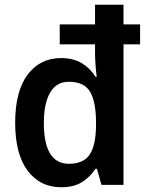

<svg xmlns="http://www.w3.org/2000/svg" viewBox="-20 -780 622 810"><path d="M238 10Q149 10 96.5 -60Q44 -130 44 -262Q44 -395 96.5 -465Q149 -535 237 -535Q289 -535 325 -513.5Q361 -492 383 -456H388Q385 -479 383 -506.5Q381 -534 381 -551V-593H232V-677H381V-760H501V-677H571V-593H501V0H408L389 -68H383Q360 -33 325.5 -11.5Q291 10 238 10ZM271 -89Q332 -89 358 -127.5Q384 -166 385 -247V-265Q385 -349 360.5 -392Q336 -435 270 -435Q218 -435 191.5 -389.5Q165 -344 165 -261Q165 -89 271 -89Z"/></svg>

Font: Noto Sans Tamil SemiCondensed SemiBold
Style: Regular
Weight: 600
Width: 4
Designer: Jelle Bosma - Monotype Design Team
Foundry: Monotype Imaging Inc.
Version: Version 2.004; ttfautohint (v1.8.4.7-5d5b)